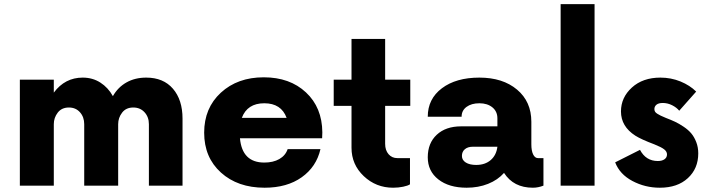

<svg xmlns="http://www.w3.org/2000/svg" viewBox="-20 -876 3348 906"><path d="M669.9 -509.8Q751 -509.8 796.1 -457.3Q841.3 -404.8 841.3 -316.4V0H682.6V-290Q682.6 -323.7 662.1 -346.2Q641.6 -368.7 608.9 -368.7Q574.7 -368.7 556.2 -344.5Q537.6 -320.3 537.6 -290V0H377.4V-290Q377.4 -323.7 357.4 -346.2Q337.4 -368.7 305.2 -368.7Q271 -368.7 252.4 -344.5Q233.9 -320.3 233.9 -290V0H73.7V-500H233.9V-439Q286.6 -509.8 370.1 -509.8Q417 -509.8 453.6 -486.3Q490.2 -462.9 512.7 -422.4Q536.6 -464.4 576.9 -487.1Q617.2 -509.8 669.9 -509.8Z M1501 -251.5 1500 -223.6H1112.3Q1122.6 -108.9 1227.1 -108.9Q1269 -108.9 1298.1 -125.5Q1327.1 -142.1 1337.4 -172.4H1492.2Q1473.1 -88.9 1403.8 -39.6Q1334.5 9.8 1228.5 9.8Q1101.6 9.8 1022.5 -61.8Q943.4 -133.3 943.4 -250Q943.4 -366.2 1022.2 -438.7Q1101.1 -511.2 1224.6 -511.2Q1347.7 -511.2 1423.8 -439.9Q1500 -368.7 1501 -251.5ZM1121.1 -319.8H1332.5Q1307.1 -388.7 1227.1 -388.7Q1147 -388.7 1121.1 -319.8Z M1916 -376.5H1797.4V-197.3Q1797.4 -167 1813.5 -148.4Q1829.6 -129.9 1855 -129.9H1914.6V-6.3Q1904.8 0.5 1882.3 5.1Q1859.9 9.8 1835 9.8Q1754.4 9.8 1696.5 -44.9Q1638.7 -99.6 1638.7 -178.7V-376.5H1554.7V-500H1638.7V-692.4H1797.4V-500H1916Z M2518.6 -129.9H2544.4V0Q2519.5 9.8 2494.6 9.8Q2403.3 9.8 2358.4 -60.1Q2329.1 -26.9 2283.2 -8.5Q2237.3 9.8 2182.1 9.8Q2098.6 9.8 2048.6 -29.3Q1998.5 -68.4 1998.5 -133.8Q1998.5 -200.7 2041 -240.2Q2083.5 -279.8 2155.8 -279.8H2327.1V-317.4Q2327.1 -350.1 2303.5 -369.4Q2279.8 -388.7 2242.2 -388.7Q2204.6 -388.7 2181.4 -371.6Q2158.2 -354.5 2158.2 -325.2H1998.5Q1998.5 -409.2 2065.2 -459.5Q2131.8 -509.8 2242.2 -509.8Q2352.5 -509.8 2419.9 -453.1Q2487.3 -396.5 2487.3 -301.3V-194.8Q2487.3 -164.6 2495.8 -147.2Q2504.4 -129.9 2518.6 -129.9ZM2227.1 -97.7Q2269 -97.7 2295.7 -120.8Q2322.3 -144 2327.1 -183.6H2210.9Q2187.5 -183.6 2173.6 -171.9Q2159.7 -160.2 2159.7 -140.1Q2159.7 -120.6 2178 -109.1Q2196.3 -97.7 2227.1 -97.7Z M2625.5 0V-856.4H2785.6V0Z M3093.8 9.8Q3023.9 9.8 2964.1 -22Q2904.3 -53.7 2882.8 -109.9L3000 -168.9Q3027.8 -116.2 3084 -116.2Q3104 -116.2 3115.7 -124.5Q3127.4 -132.8 3127.4 -147.5Q3127.4 -160.6 3114.3 -171.1Q3101.1 -181.6 3067.9 -194.8Q3005.4 -218.3 2978 -235.8Q2910.2 -279.3 2910.2 -350.1Q2910.2 -416 2961.7 -462.9Q3013.2 -509.8 3096.2 -509.8Q3146.5 -509.8 3191.2 -491.5Q3235.8 -473.1 3265.1 -443.8L3185.1 -353.5Q3172.9 -368.7 3151.6 -379.4Q3130.4 -390.1 3107.4 -390.1Q3087.9 -390.1 3077.9 -382.1Q3067.9 -374 3067.9 -361.3Q3067.9 -354.5 3070.8 -349.4Q3073.7 -344.2 3081.8 -339.1Q3089.8 -334 3097.7 -330.3Q3105.5 -326.7 3121.6 -319.8Q3147 -310.1 3165.3 -301.5Q3183.6 -293 3205.8 -278.1Q3228 -263.2 3241.9 -246.6Q3255.9 -230 3265.4 -205.6Q3274.9 -181.2 3274.9 -152.3Q3274.9 -80.6 3225.8 -35.4Q3176.8 9.8 3093.8 9.8Z"/></svg>

Font: Now Alt
Style: Bold
Weight: 700
Designer: Alfredo Marco Pradil
Foundry: Alfredo Marco Pradil
Version: Version 1.002;PS 001.002;hotconv 1.0.88;makeotf.lib2.5.64775